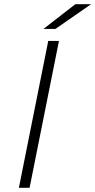

<svg xmlns="http://www.w3.org/2000/svg" viewBox="-20 -895 454 915"><path d="M70 0 210 -700H261L121 0ZM187 -757 339 -875H414L244 -757Z"/></svg>

Font: Montserrat Light
Style: Italic
Weight: 300
Italic angle: -11.3°
Designer: Julieta Ulanovsky
Foundry: Julieta Ulanovsky
Version: Version 9.000; ttfautohint (v1.8.4.7-5d5b)